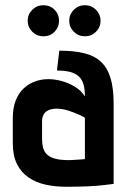

<svg xmlns="http://www.w3.org/2000/svg" viewBox="-20 -704 492 735"><path d="M146 -684Q121 -684 103.5 -666.5Q86 -649 86 -625Q86 -600 103.5 -582.5Q121 -565 146 -565Q172 -565 189 -582.5Q206 -600 206 -625Q206 -649 189 -666.5Q172 -684 146 -684ZM305 -684Q280 -684 262.5 -666.5Q245 -649 245 -625Q245 -600 262.5 -582.5Q280 -565 305 -565Q330 -565 347.5 -582.5Q365 -600 365 -625Q365 -649 347.5 -666.5Q330 -684 305 -684ZM305 -335Q291 -357 267.5 -371.5Q244 -386 217 -393.5Q190 -401 165 -401Q138 -401 113.5 -392Q89 -383 70 -365Q51 -347 40 -319Q29 -291 29 -253V-156Q29 -108 45 -76Q61 -44 89.5 -24.5Q118 -5 155 3Q192 11 235 11Q255 11 274 10.5Q293 10 311.5 9.5Q330 9 347.5 7.5Q365 6 382 4Q399 2 415 0V-307Q415 -365 403.5 -404Q392 -443 367.5 -466.5Q343 -490 303.5 -500Q264 -510 207 -510L198 -434Q227 -434 247 -429Q267 -424 280 -413Q293 -402 299 -383Q305 -364 305 -335ZM305 -253V-95Q305 -95 300.5 -94.5Q296 -94 288.5 -93.5Q281 -93 272.5 -92.5Q264 -92 256.5 -91.5Q249 -91 244 -91Q210 -91 189.5 -97Q169 -103 158.5 -114Q148 -125 144.5 -140Q141 -155 141 -174V-239Q141 -253 145.5 -262.5Q150 -272 157.5 -277.5Q165 -283 175 -285.5Q185 -288 196 -288Q219 -288 242 -280.5Q265 -273 282.5 -265Q300 -257 305 -253Z"/></svg>

Font: Advent Pro
Style: Regular
Weight: 400
Designer: VivaRado, Andreas Kalpakidis
Foundry: VivaRado, Andreas Kalpakidis
Version: Version 3.000